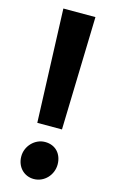

<svg xmlns="http://www.w3.org/2000/svg" viewBox="-133 -919 579 980"><g transform="rotate(15 156.5 -429.0)"><path d="M96.2 -271H226.6L243.2 -869.1H73.7ZM61.5 -83.5C62 -29.8 100.1 10.7 152.3 10.7C208 10.7 252 -37.1 251.5 -93.3C251 -146 217.8 -187 160.6 -187C106.4 -187 60.5 -138.7 61.5 -83.5Z"/></g></svg>

Font: Merriweather Sans
Style: Bold
Weight: 700
Designer: Eben Sorkin ( eben@eyebytes.com )
Foundry: Eben Sorkin
Version: Version 1.003